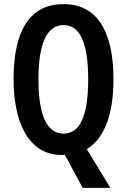

<svg xmlns="http://www.w3.org/2000/svg" viewBox="-20 -744 617 934"><path d="M532 -358C532 -600 447 -724 289 -724C129 -724 46 -601 46 -359C46 -152 117 10 280 10C285 10 291 9 295 8L382 170H517L402 -19C486 -68 532 -184 532 -358ZM167 -358C167 -532 208 -622 289 -622C369 -622 409 -535 409 -358C409 -180 369 -94 289 -94C209 -94 167 -183 167 -358Z"/></svg>

Font: Noto Sans Georgian ExtraCondensed SemiBold
Style: Regular
Weight: 600
Width: 2
Designer: Monotype Design Team, Akaki Razmadze
Foundry: Google LLC
Version: Version 2.005